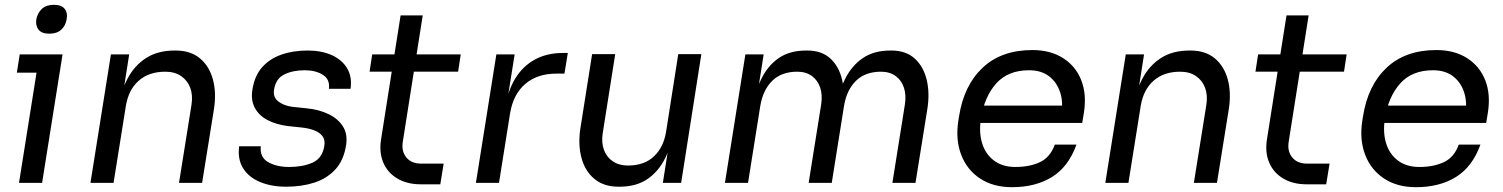

<svg xmlns="http://www.w3.org/2000/svg" viewBox="-20 -760 6245 798"><path d="M155 0H59L144 -534H240ZM228 -458H50L62 -534H240ZM185 -620Q153 -620 140 -637Q127 -654 131 -680Q136 -706 154 -723Q172 -740 204 -740Q236 -740 249 -723Q262 -706 257 -680Q253 -654 235 -637Q217 -620 185 -620Z M452 0H356L441 -534H517L481 -305H469Q481 -378 510 -433Q539 -488 587.5 -519Q636 -550 706 -550H710Q772 -550 811 -517.5Q850 -485 865 -429.5Q880 -374 869 -305L820 0H724L776 -325Q782 -365 770.5 -395.5Q759 -426 732.5 -444Q706 -462 667 -462Q599 -462 556.5 -424.5Q514 -387 503 -319Z M1169 16Q1108 16 1061 -3.5Q1014 -23 990.5 -60.5Q967 -98 974 -152H1064Q1059 -107 1094 -86.5Q1129 -66 1182 -66Q1238 -66 1279 -84Q1320 -102 1328 -154Q1332 -179 1320 -194.5Q1308 -210 1285.5 -218.5Q1263 -227 1234 -230L1177 -236Q1129 -242 1093 -260.5Q1057 -279 1039.5 -311Q1022 -343 1029 -387Q1038 -445 1069.5 -480.5Q1101 -516 1149.5 -533Q1198 -550 1259 -550Q1315 -550 1357.5 -531.5Q1400 -513 1422 -477.5Q1444 -442 1437 -391H1347Q1352 -430 1322 -449Q1292 -468 1246 -468Q1197 -468 1161.5 -450.5Q1126 -433 1119 -387Q1114 -356 1136.5 -338.5Q1159 -321 1195 -316L1253 -310Q1306 -305 1346 -285.5Q1386 -266 1406 -233.5Q1426 -201 1418 -154Q1408 -93 1373.5 -55.5Q1339 -18 1286.5 -1Q1234 16 1169 16Z M1810 6H1728Q1672 6 1631.5 -18Q1591 -42 1573 -84.5Q1555 -127 1564 -182L1645 -696H1737L1654 -170Q1648 -131 1669 -105.5Q1690 -80 1730 -80H1824ZM1884 -462H1516L1527 -534H1895Z M2054 0H1958L2043 -534H2119L2084 -314H2080Q2091 -384 2122 -434.5Q2153 -485 2203 -512.5Q2253 -540 2322 -540H2340L2326 -454H2292Q2213 -454 2163 -411Q2113 -368 2100 -289Z M2555 16H2551Q2490 16 2451 -16Q2412 -48 2397 -103Q2382 -158 2392 -225L2441 -535H2537L2485 -206Q2479 -168 2490 -137.5Q2501 -107 2527 -89.5Q2553 -72 2590 -72Q2658 -72 2698.5 -110.5Q2739 -149 2749 -216L2799 -535H2895L2811 0H2735L2771 -229H2783Q2772 -158 2744.5 -102.5Q2717 -47 2670.5 -15.5Q2624 16 2555 16Z M3089 0H2993L3078 -534H3154L3118 -305H3106Q3117 -376 3144 -431.5Q3171 -487 3216.5 -518.5Q3262 -550 3331 -550H3335Q3395 -550 3431 -517Q3467 -484 3480 -428.5Q3493 -373 3482 -305H3454Q3465 -377 3492.5 -432Q3520 -487 3566 -518.5Q3612 -550 3681 -550H3685Q3745 -550 3781.5 -517Q3818 -484 3831.5 -428.5Q3845 -373 3834 -305L3785 0H3689L3741 -326Q3747 -365 3737 -395.5Q3727 -426 3702.5 -444Q3678 -462 3642 -462Q3576 -462 3537.5 -424Q3499 -386 3488 -320L3437 0H3341L3393 -326Q3399 -365 3389 -395.5Q3379 -426 3354.5 -444Q3330 -462 3294 -462Q3228 -462 3189.5 -424Q3151 -386 3140 -320Z M4186 18Q4108 18 4053.5 -18Q3999 -54 3975 -116.5Q3951 -179 3963 -258L3966 -276Q3986 -405 4064 -478.5Q4142 -552 4271 -552Q4346 -552 4398.5 -518.5Q4451 -485 4474 -426.5Q4497 -368 4485 -292L4478 -249H4004L4015 -321H4419L4391 -282Q4400 -335 4386 -377Q4372 -419 4339.5 -443.5Q4307 -468 4257 -468Q4169 -468 4120 -412.5Q4071 -357 4057 -267Q4048 -210 4062 -164.5Q4076 -119 4111.5 -92.5Q4147 -66 4200 -66Q4259 -66 4302 -86Q4345 -106 4364 -159H4454Q4421 -67 4352.5 -24.5Q4284 18 4186 18Z M4670 0H4574L4659 -534H4735L4699 -305H4687Q4699 -378 4728 -433Q4757 -488 4805.5 -519Q4854 -550 4924 -550H4928Q4990 -550 5029 -517.5Q5068 -485 5083 -429.5Q5098 -374 5087 -305L5038 0H4942L4994 -325Q5000 -365 4988.5 -395.5Q4977 -426 4950.5 -444Q4924 -462 4885 -462Q4817 -462 4774.5 -424.5Q4732 -387 4721 -319Z M5492 6H5410Q5354 6 5313.5 -18Q5273 -42 5255 -84.5Q5237 -127 5246 -182L5327 -696H5419L5336 -170Q5330 -131 5351 -105.5Q5372 -80 5412 -80H5506ZM5566 -462H5198L5209 -534H5577Z M5865 18Q5787 18 5732.5 -18Q5678 -54 5654 -116.5Q5630 -179 5642 -258L5645 -276Q5665 -405 5743 -478.5Q5821 -552 5950 -552Q6025 -552 6077.5 -518.5Q6130 -485 6153 -426.5Q6176 -368 6164 -292L6157 -249H5683L5694 -321H6098L6070 -282Q6079 -335 6065 -377Q6051 -419 6018.5 -443.5Q5986 -468 5936 -468Q5848 -468 5799 -412.5Q5750 -357 5736 -267Q5727 -210 5741 -164.5Q5755 -119 5790.5 -92.5Q5826 -66 5879 -66Q5938 -66 5981 -86Q6024 -106 6043 -159H6133Q6100 -67 6031.5 -24.5Q5963 18 5865 18Z"/></svg>

Font: Sora Variable Italic
Style: Regular
Weight: 400
Designer: Jonathan Barnbrook, Julián Moncada
Foundry: Barnbrook Fonts
Version: Version 2.000